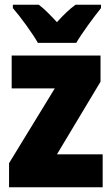

<svg xmlns="http://www.w3.org/2000/svg" viewBox="-20 -786 470 806"><path d="M139 -606H300C324 -647 374 -715 404 -752V-766H297C273 -749 248 -725 219 -693C190 -724 167 -748 143 -766H34V-752C64 -718 118 -644 139 -606ZM411 0V-138H219L402 -443V-553H29V-415H210L18 -101V0Z"/></svg>

Font: Noto Sans Thai Looped Condensed Black
Style: Regular
Weight: 900
Width: 3
Designer: Sasikarn Vongin, Ben Mitchell
Foundry: The Fontpad Ltd
Version: Version 1.001